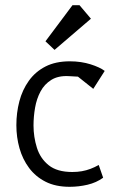

<svg xmlns="http://www.w3.org/2000/svg" viewBox="-20 -715 445 739"><path d="M248 4Q194 4 155.5 -15.5Q117 -35 92 -68.5Q67 -102 55 -144.5Q43 -187 43 -233Q43 -281 54.5 -325Q66 -369 91 -404Q116 -439 155 -459Q194 -479 249 -479Q271 -479 291 -476Q311 -473 328.5 -467.5Q346 -462 360 -455.5Q374 -449 383 -442L339 -373L280 -420L244 -422Q204 -424 177.5 -407.5Q151 -391 136 -363Q121 -335 115 -300.5Q109 -266 109 -232Q109 -188 122 -146.5Q135 -105 167.5 -79Q200 -53 258 -53Q278 -53 295 -56Q312 -59 328 -65Q344 -71 360 -80L377 -31Q351 -12 317 -4Q283 4 248 4ZM190 -523 155 -556 259 -695H286L330 -643Z"/></svg>

Font: Kreon Light Light
Style: Regular
Weight: 300
Version: Version 2.002